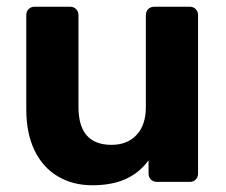

<svg xmlns="http://www.w3.org/2000/svg" viewBox="-20 -540 671 570"><path d="M254 10Q196 10 151.5 -16.5Q107 -43 82.5 -93.5Q58 -144 58 -216V-495Q58 -506 65 -513Q72 -520 82 -520H188Q199 -520 206 -513Q213 -506 213 -495V-222Q213 -110 311 -110Q358 -110 385.5 -139.5Q413 -169 413 -222V-495Q413 -506 420 -513Q427 -520 438 -520H544Q554 -520 561 -513Q568 -506 568 -495V-25Q568 -14 561 -7Q554 0 544 0H446Q435 0 428 -7Q421 -14 421 -25V-64Q395 -28 354 -9Q313 10 254 10Z"/></svg>

Font: Rubik Light SemiBold
Style: Regular
Weight: 600
Version: Version 2.300;gftools[0.9.30]